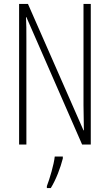

<svg xmlns="http://www.w3.org/2000/svg" viewBox="-20 -734 557 975"><path d="M441 0V-714H404V-202C404 -172 405 -120 406 -72H404L122 -714H77V0H114V-526C114 -579 114 -615 112 -647H114L397 0ZM299 71V61H258C254 101 232 175 218 211V221H238C265 177 287 118 299 71Z"/></svg>

Font: Noto Sans Sinhala ExtraCondensed ExtraLight
Style: Regular
Weight: 200
Width: 2
Designer: Jelle Bosma - Monotype Design Team
Foundry: Monotype Imaging Inc.
Version: Version 2.006